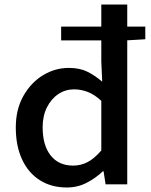

<svg xmlns="http://www.w3.org/2000/svg" viewBox="-20 -817 670 851"><path d="M276 14Q208 14 157 -18Q106 -50 78 -110Q50 -170 50 -252Q50 -332 83.5 -391.5Q117 -451 170.5 -483.5Q224 -516 285 -516Q333 -516 366.5 -499.5Q400 -483 433 -455L429 -545V-797H544V0H448L439 -58H436Q405 -28 364.5 -7Q324 14 276 14ZM304 -83Q339 -83 369 -99Q399 -115 429 -150V-370Q399 -398 369 -409.5Q339 -421 308 -421Q270 -421 238.5 -400Q207 -379 188 -341Q169 -303 169 -253Q169 -173 204.5 -128Q240 -83 304 -83ZM251 -638V-699H624V-643L539 -638Z"/></svg>

Font: Noto Sans SC Medium
Style: Regular
Weight: 500
Designer: Ryoko NISHIZUKA  (kana, bopomofo & ideographs); Paul D. Hunt (Latin, Greek & Cyrillic); Sandoll Communications , Soo-you
Foundry: Adobe
Version: Version 2.004-H2;hotconv 1.0.118;makeotfexe 2.5.65603